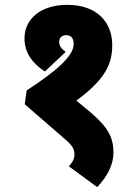

<svg xmlns="http://www.w3.org/2000/svg" viewBox="-20 -652 559 792"><path d="M257 -632C146 -632 81 -572 81 -494C81 -433 115 -390 165 -357L251 -438C234 -450 224 -462 224 -480C224 -493 233 -507 253 -507C276 -507 284 -490 284 -471C284 -419 208 -356 90 -279L82 -222L248 -78C278 -52 287 -38 287 -14C287 7 275 22 264 34L381 120C425 73 448 26 448 -23C448 -84 426 -127 353 -189L295 -237C418 -327 443 -392 443 -466C443 -559 382 -632 257 -632Z"/></svg>

Font: Noto Sans Condensed Black
Style: Italic
Weight: 900
Width: 3
Italic angle: -12°
Designer: Monotype Design Team
Foundry: Monotype Imaging Inc.
Version: Version 2.013